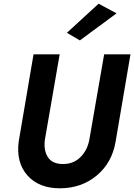

<svg xmlns="http://www.w3.org/2000/svg" viewBox="-20 -993 724 1036"><path d="M609 -921 411 -775 341 -816 512 -973ZM161 -700H302L222 -238Q215 -182 238 -145.5Q261 -109 317 -108Q375 -107 413 -144Q451 -181 462 -239L542 -700H684L604 -230Q585 -115 502 -46Q419 23 303 23Q189 23 127.5 -47Q66 -117 81 -230Z"/></svg>

Font: Jost* 600 Semi
Style: Italic
Weight: 600
Italic angle: -10°
Version: Version 3.500